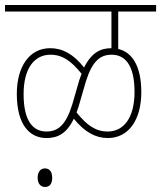

<svg xmlns="http://www.w3.org/2000/svg" viewBox="-20 -642 642 765"><path d="M0 -596H424V-450C381 -450 345 -433 315 -373C272 -427 229 -450 180 -450C98 -450 47 -378 47 -268C47 -141 101 -92 165 -92C208 -92 245 -108 274 -169C318 -115 361 -92 410 -92C492 -92 543 -164 543 -275C543 -384 503 -435 451 -447V-596H602V-622H0ZM293 -217 322 -317C348 -400 380 -424 425 -424C476 -424 516 -386 516 -276C516 -171 472 -118 409 -118C361 -118 326 -143 285 -194C288 -201 290 -209 293 -217ZM74 -267C74 -371 118 -424 181 -424C229 -424 264 -399 305 -348C302 -340 299 -332 296 -323L268 -226C242 -142 210 -118 165 -118C114 -118 74 -156 74 -267ZM130 66C130 92 144 103 159 103C176 103 188 93 188 66C188 42 177 29 159 29C143 29 130 41 130 66Z"/></svg>

Font: Noto Sans Condensed Thin
Style: Regular
Weight: 100
Width: 3
Designer: Monotype Design Team
Foundry: Monotype Imaging Inc.
Version: Version 2.013